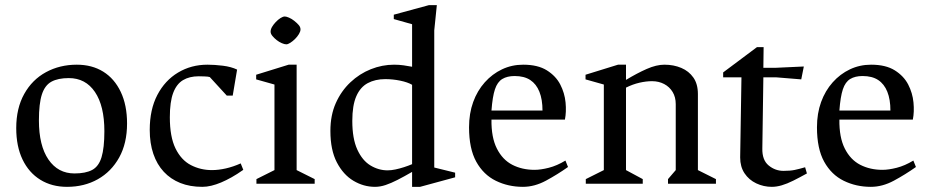

<svg xmlns="http://www.w3.org/2000/svg" viewBox="-20 -713 3617 745"><path d="M240 12Q181 12 136.5 -15.5Q92 -43 67.5 -94Q43 -145 43 -216Q43 -293 74 -348.5Q105 -404 158.5 -433Q212 -462 278 -462Q337 -462 380.5 -435Q424 -408 448.5 -356.5Q473 -305 473 -234Q473 -157 442.5 -102Q412 -47 359.5 -17.5Q307 12 240 12ZM269 -40Q312 -40 337.5 -53.5Q363 -67 374 -103Q385 -139 385 -204Q385 -302 348.5 -356Q312 -410 247 -410Q205 -410 179.5 -396Q154 -382 142.5 -346.5Q131 -311 131 -246Q131 -148 168 -94Q205 -40 269 -40Z M765 12Q717 12 679.5 -3Q642 -18 615.5 -46.5Q589 -75 575 -116Q561 -157 561 -209Q561 -288 590.5 -344.5Q620 -401 671 -431.5Q722 -462 785 -462Q813 -462 845 -458Q877 -454 900 -443L883 -342H860L794 -414Q788 -416 773 -416.5Q758 -417 751 -417Q715 -417 690 -402Q665 -387 652 -352.5Q639 -318 639 -258Q639 -182 661 -137Q683 -92 720.5 -72.5Q758 -53 802 -53Q828 -53 856.5 -59.5Q885 -66 914 -79L924 -54Q900 -37 878.5 -25Q857 -13 838 -5Q819 3 800.5 7.5Q782 12 765 12Z M975 0V-18L1045 -53V-385L974 -405V-423L1100 -462H1131V-53L1201 -18V0ZM1091 -541Q1084 -541 1073.5 -545.5Q1063 -550 1053.5 -557.5Q1044 -565 1037 -573.5Q1030 -582 1030 -590Q1030 -599 1035.5 -608.5Q1041 -618 1050 -627.5Q1059 -637 1068.5 -643Q1078 -649 1085 -649Q1091 -649 1101.5 -644.5Q1112 -640 1122 -632Q1132 -624 1139 -616Q1146 -608 1146 -599Q1146 -591 1140 -581Q1134 -571 1125 -562Q1116 -553 1106.5 -547Q1097 -541 1091 -541Z M1484 -52Q1498 -52 1514.5 -55.5Q1531 -59 1548 -64.5Q1565 -70 1579 -76V-384Q1562 -394 1533 -400Q1504 -406 1475 -406Q1436 -406 1407 -390.5Q1378 -375 1362.5 -339.5Q1347 -304 1347 -244Q1347 -175 1366.5 -132.5Q1386 -90 1417.5 -71Q1449 -52 1484 -52ZM1435 12Q1391 12 1351.5 -11.5Q1312 -35 1287 -83Q1262 -131 1262 -205Q1262 -266 1283 -313Q1304 -360 1339.5 -393.5Q1375 -427 1419 -444.5Q1463 -462 1509 -462Q1528 -462 1546 -459.5Q1564 -457 1579 -454V-619L1508 -639V-656L1644 -693H1675L1665 -595V-63L1746 -43V-25L1610 12H1579V-46Q1548 -28 1522.5 -15Q1497 -2 1476 5Q1455 12 1435 12Z M2009 12Q1952 12 1904 -11.5Q1856 -35 1828 -85.5Q1800 -136 1800 -219Q1800 -273 1816 -317Q1832 -361 1861 -393.5Q1890 -426 1928 -444Q1966 -462 2010 -462Q2067 -462 2102 -440Q2137 -418 2154 -385Q2171 -352 2174.5 -315.5Q2178 -279 2172 -249H1887Q1886 -180 1908 -136.5Q1930 -93 1968 -73.5Q2006 -54 2054 -54Q2078 -54 2109.5 -62Q2141 -70 2174 -90L2184 -65Q2143 -36 2098.5 -12Q2054 12 2009 12ZM1887 -284H2085Q2085 -327 2073 -357Q2061 -387 2037.5 -402.5Q2014 -418 1977 -418Q1948 -418 1929 -406.5Q1910 -395 1900.5 -366.5Q1891 -338 1887 -284Z M2253 0V-18L2323 -53V-385L2252 -405V-423L2378 -462H2409V-403Q2452 -429 2489.5 -445.5Q2527 -462 2558 -462Q2594 -462 2623.5 -449.5Q2653 -437 2670.5 -412Q2688 -387 2688 -348V-53L2758 -18V0H2572V-18L2602 -53V-309Q2602 -336 2590 -356Q2578 -376 2557 -387Q2536 -398 2510 -398Q2487 -398 2461 -392Q2435 -386 2409 -373V-53L2474 -18V0Z M2975 12Q2943 12 2914.5 -1.5Q2886 -15 2869 -40.5Q2852 -66 2852 -102L2857 -413H2786V-432L2917 -530H2943L2942 -450H2991L3099 -455L3089 -405L2991 -413H2942L2938 -137Q2937 -92 2962.5 -71Q2988 -50 3020 -50Q3046 -50 3063 -53.5Q3080 -57 3104 -64L3111 -40Q3082 -24 3058 -12Q3034 0 3013.5 6Q2993 12 2975 12Z M3359 12Q3302 12 3254 -11.5Q3206 -35 3178 -85.5Q3150 -136 3150 -219Q3150 -273 3166 -317Q3182 -361 3211 -393.5Q3240 -426 3278 -444Q3316 -462 3360 -462Q3417 -462 3452 -440Q3487 -418 3504 -385Q3521 -352 3524.5 -315.5Q3528 -279 3522 -249H3237Q3236 -180 3258 -136.5Q3280 -93 3318 -73.5Q3356 -54 3404 -54Q3428 -54 3459.5 -62Q3491 -70 3524 -90L3534 -65Q3493 -36 3448.5 -12Q3404 12 3359 12ZM3237 -284H3435Q3435 -327 3423 -357Q3411 -387 3387.5 -402.5Q3364 -418 3327 -418Q3298 -418 3279 -406.5Q3260 -395 3250.5 -366.5Q3241 -338 3237 -284Z"/></svg>

Font: Ancizar Serif Light
Style: Regular
Weight: 400
Version: Version 8.100